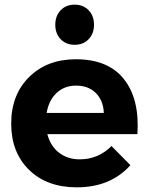

<svg xmlns="http://www.w3.org/2000/svg" viewBox="-20 -797 637 823"><path d="M28 -267Q28 -391 105 -467Q182 -543 305 -543Q444 -543 511.5 -457.5Q579 -372 569 -222H183Q196 -171 233 -142.5Q270 -114 322 -114Q401 -114 458 -171L539 -89Q454 6 309 6Q181 6 104.5 -69Q28 -144 28 -267ZM180 -313H425Q423 -366 391 -398Q359 -430 306 -430Q256 -430 222.5 -398.5Q189 -367 180 -313ZM240 -629Q217 -653 217 -691Q217 -729 240 -753Q263 -777 300 -777Q337 -777 360 -753Q383 -729 383 -691Q383 -653 360 -629Q337 -605 300 -605Q263 -605 240 -629Z"/></svg>

Font: Trueno
Style: SBd
Weight: 600
Designer: Julieta Ulanovsky
Foundry: Julieta Ulanovsky
Version: Version 3.001b